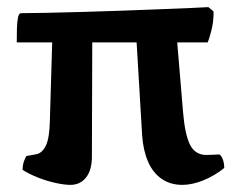

<svg xmlns="http://www.w3.org/2000/svg" viewBox="-20 -519 674 539"><path d="M177.5 0Q161.5 0 137 -5.2Q112.5 -10.5 87.5 -20.2Q62.5 -30 43.5 -42Q43.5 -55.5 47.2 -66Q51 -76.5 54 -81L82 -86Q99 -89.5 109 -110.8Q119 -132 120 -180L126.5 -400H27Q27 -419.5 27.5 -438.5Q28 -457.5 30.5 -469.8Q33 -482 39 -482Q66.5 -482 111.8 -483Q157 -484 211.2 -485.5Q265.5 -487 321.2 -489Q377 -491 427 -493Q477 -495 513.8 -496.5Q550.5 -498 565 -499L579.5 -487Q580 -459.5 573.8 -434.8Q567.5 -410 563 -400H477.5L494 -203Q499 -142.5 513.2 -113.2Q527.5 -84 559.5 -84Q568 -84 577 -84.5Q586 -85 595.5 -85.5Q601 -83 605.2 -72.2Q609.5 -61.5 609.5 -47.5Q584 -26.5 552 -13.2Q520 0 492 0Q458.5 0 434 -16.8Q409.5 -33.5 395.8 -64.8Q382 -96 379 -139.5L363.5 -400H239L238 -79Q238 -42 221.8 -21Q205.5 0 177.5 0Z"/></svg>

Font: Texturina Medium
Style: Regular
Weight: 500
Designer: Guillermo Torres Carreño
Foundry: Omnibus-Type
Version: Version 1.003